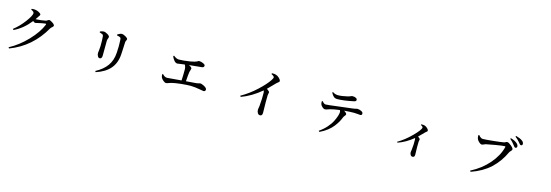

<svg xmlns="http://www.w3.org/2000/svg" viewBox="39 -2197 10422 3629"><g transform="rotate(15 5250.0 -382.5)"><path d="M490.2 -610.4H498Q528.3 -610.4 595.7 -618.7Q663.1 -627 683.6 -632.8Q697.3 -635.7 715.8 -648.9Q734.4 -662.1 744.1 -662.1Q767.6 -662.1 812 -632.3Q856.4 -602.5 856.4 -579.1Q856.4 -565.4 833.5 -546.9Q810.5 -528.3 803.7 -516.6Q570.3 -104.5 148.4 54.7L134.8 34.2Q322.3 -65.4 482.4 -234.4Q642.6 -403.3 705.1 -559.6Q711.9 -578.1 695.3 -578.1Q679.7 -578.1 630.9 -568.8Q582 -559.6 556.6 -552.7Q509.8 -540 501 -540Q485.4 -540 456.1 -564.5Q316.4 -387.7 138.7 -303.7L125 -323.2Q238.3 -411.1 330.6 -535.6Q422.9 -660.2 422.9 -709Q422.9 -737.3 364.3 -763.7L368.2 -780.3Q401.4 -785.2 433.6 -782.2Q474.6 -778.3 514.6 -756.3Q554.7 -734.4 554.7 -716.8Q554.7 -708 551.3 -701.7Q547.9 -695.3 540 -684.6Q532.2 -673.8 526.4 -665Q507.8 -634.8 490.2 -610.4Z M2226.6 -392.6Q2216.8 -217.8 2121.6 -106.4Q2026.4 4.9 1844.7 63.5L1834 43Q1979.5 -35.2 2053.2 -139.6Q2127 -244.1 2136.7 -393.6Q2146.5 -528.3 2138.7 -651.4Q2137.7 -669.9 2133.8 -678.7Q2129.9 -687.5 2117.2 -695.3Q2104.5 -703.1 2056.6 -712.9L2055.7 -731.4Q2108.4 -763.7 2138.7 -763.7Q2169.9 -763.7 2214.4 -737.8Q2258.8 -711.9 2258.8 -692.4Q2258.8 -680.7 2249 -662.6Q2239.3 -644.5 2238.3 -628.9Q2237.3 -610.4 2234.9 -559.1Q2232.4 -507.8 2230.5 -463.4Q2228.5 -418.9 2226.6 -392.6ZM1782.2 -662.1Q1760.7 -672.9 1725.6 -682.6V-701.2Q1770.5 -718.8 1795.9 -718.8Q1828.1 -718.8 1872.1 -692.4Q1916 -666 1916 -642.6Q1916 -631.8 1907.2 -610.4Q1898.4 -588.9 1896.5 -568.4Q1894.5 -540 1894.5 -274.4Q1894.5 -210 1849.6 -210Q1827.1 -210 1811 -237.3Q1794.9 -264.6 1794.9 -300.8Q1794.9 -308.6 1800.8 -350.1Q1806.6 -391.6 1807.6 -434.6Q1809.6 -551.8 1802.7 -624Q1800.8 -641.6 1796.9 -648.9Q1793 -656.2 1782.2 -662.1Z M3183.6 -611.3 3198.2 -621.1Q3254.9 -574.2 3302.7 -574.2Q3386.7 -574.2 3523.4 -595.7Q3571.3 -603.5 3603.5 -613.3Q3635.7 -623 3647 -629.9Q3658.2 -636.7 3667 -641.6Q3675.8 -646.5 3683.6 -646.5Q3720.7 -646.5 3762.2 -627.4Q3803.7 -608.4 3803.7 -587.9Q3803.7 -550.8 3759.8 -546.9Q3749 -545.9 3706.1 -542Q3663.1 -538.1 3611.8 -532.7Q3560.5 -527.3 3514.6 -522.5Q3576.2 -496.1 3576.2 -466.8Q3576.2 -457 3567.4 -435.5Q3558.6 -414.1 3556.6 -400.4Q3545.9 -333 3539.1 -212.9Q3636.7 -222.7 3727.5 -227.5Q3757.8 -229.5 3780.3 -236.8Q3802.7 -244.1 3806.6 -244.1Q3844.7 -244.1 3895 -214.8Q3945.3 -185.5 3945.3 -158.2Q3945.3 -140.6 3935.1 -129.9Q3924.8 -119.1 3906.2 -119.1Q3898.4 -119.1 3817.4 -134.3Q3736.3 -149.4 3664.1 -151.4Q3585.9 -153.3 3467.8 -141.1Q3349.6 -128.9 3281.2 -111.3Q3265.6 -107.4 3231.4 -94.7Q3197.3 -82 3182.6 -82Q3158.2 -82 3125.5 -110.4Q3092.8 -138.7 3082 -163.1Q3073.2 -183.6 3070.3 -224.6L3085.9 -231.4Q3130.9 -182.6 3175.8 -182.6Q3207 -182.6 3455.1 -206.1Q3460.9 -308.6 3460.9 -418Q3460.9 -473.6 3435.5 -512.7Q3300.8 -493.2 3293.9 -493.2Q3255.9 -493.2 3222.7 -539.1Q3194.3 -574.2 3183.6 -611.3Z M5065.4 -762.7 5071.3 -780.3Q5121.1 -782.2 5150.4 -772.5Q5186.5 -761.7 5218.8 -730Q5251 -698.2 5251 -674.8Q5251 -663.1 5245.6 -656.7Q5240.2 -650.4 5226.6 -641.1Q5212.9 -631.8 5202.1 -621.1Q5082 -497.1 5054.7 -471.7Q5110.4 -433.6 5110.4 -415Q5110.4 -408.2 5105.5 -389.6Q5100.6 -371.1 5099.6 -356.4Q5097.7 -272.5 5098.1 -218.3Q5098.6 -164.1 5100.1 -96.2Q5101.6 -28.3 5101.6 -13.7Q5101.6 46.9 5056.6 46.9Q5026.4 46.9 5009.3 18.6Q4992.2 -9.8 4992.2 -45.9Q4992.2 -55.7 4996.6 -80.1Q5001 -104.5 5002.9 -119.1Q5009.8 -178.7 5012.7 -262.2Q5015.6 -345.7 5013.7 -384.8Q5011.7 -412.1 5003.9 -425.8Q4815.4 -267.6 4614.3 -194.3L4601.6 -214.8Q4759.8 -303.7 4896.5 -430.7Q5033.2 -557.6 5096.7 -653.3Q5124 -696.3 5124 -710Q5124 -734.4 5065.4 -762.7Z M6264.6 -722.7 6277.3 -734.4Q6326.2 -701.2 6380.9 -701.2Q6457 -701.2 6567.4 -727.5Q6589.8 -733.4 6608.4 -740.7Q6627 -748 6636.2 -752Q6645.5 -755.9 6652.3 -755.9Q6695.3 -755.9 6721.2 -742.2Q6747.1 -728.5 6747.1 -705.1Q6747.1 -676.8 6704.1 -668.9Q6506.8 -627 6386.7 -627Q6345.7 -627 6318.8 -649.4Q6292 -671.9 6264.6 -722.7ZM6118.2 -513.7 6131.8 -519.5Q6147.5 -502 6155.3 -494.1Q6163.1 -486.3 6175.8 -479Q6188.5 -471.7 6202.1 -471.7Q6239.3 -471.7 6438 -497.6Q6636.7 -523.4 6703.1 -529.3Q6733.4 -532.2 6755.4 -537.1Q6777.3 -542 6788.1 -544.9Q6798.8 -547.9 6802.7 -547.9Q6844.7 -547.9 6881.8 -529.3Q6918.9 -510.7 6918.9 -485.4Q6918.9 -465.8 6910.6 -458Q6902.3 -450.2 6882.8 -450.2Q6877 -450.2 6835.9 -454.6Q6794.9 -459 6763.7 -459Q6681.6 -459 6570.3 -449.2Q6626 -417 6626 -390.6Q6626 -378.9 6608.4 -359.4Q6590.8 -339.8 6583 -319.3Q6563.5 -269.5 6539.6 -227.5Q6515.6 -185.5 6474.6 -132.3Q6433.6 -79.1 6369.6 -29.3Q6305.7 20.5 6222.7 59.6L6206.1 41Q6286.1 -12.7 6347.7 -82Q6409.2 -151.4 6440.4 -214.4Q6471.7 -277.3 6486.8 -325.7Q6502 -374 6502 -403.3Q6502 -423.8 6490.2 -440.4Q6377 -425.8 6302.7 -405.3Q6293 -402.3 6272.9 -395Q6252.9 -387.7 6238.8 -383.8Q6224.6 -379.9 6212.9 -379.9Q6190.4 -378.9 6161.6 -404.3Q6132.8 -429.7 6124 -455.1Q6116.2 -473.6 6118.2 -513.7Z M8042 -565.4 8045.9 -578.1Q8087.9 -580.1 8111.3 -573.2Q8141.6 -564.5 8168.9 -538.6Q8196.3 -512.7 8196.3 -493.2Q8196.3 -483.4 8191.9 -478Q8187.5 -472.7 8176.8 -465.3Q8166 -458 8158.2 -450.2Q8085 -375 8047.9 -338.9Q8090.8 -309.6 8090.8 -293Q8090.8 -288.1 8087.4 -272.9Q8084 -257.8 8083 -246.1Q8081.1 -183.6 8081.5 -143.1Q8082 -102.5 8083.5 -53.2Q8085 -3.9 8085 6.8Q8085 57.6 8044.9 57.6Q8018.6 57.6 8003.9 35.2Q7989.3 12.7 7989.3 -17.6Q7989.3 -24.4 7992.7 -43Q7996.1 -61.5 7997.1 -74.2Q8008.8 -169.9 8005.9 -269.5Q8005.9 -285.2 8001 -297.9Q7851.6 -175.8 7700.2 -126L7690.4 -140.6Q7827.1 -219.7 7956.1 -350.6Q8085 -481.4 8085 -524.4Q8085 -534.2 8071.8 -545.9Q8058.6 -557.6 8042 -565.4Z M9877.9 -610.4Q9867.2 -610.4 9857.9 -620.1Q9848.6 -629.9 9832 -652.3Q9793.9 -705.1 9741.2 -749L9752 -762.7Q9835.9 -738.3 9877.9 -700.2Q9909.2 -671.9 9909.2 -641.6Q9909.2 -627.9 9900.4 -619.1Q9891.6 -610.4 9877.9 -610.4ZM9967.8 -683.6Q9961.9 -683.6 9957.5 -685.1Q9953.1 -686.5 9948.2 -691.4Q9943.4 -696.3 9939.9 -700.2Q9936.5 -704.1 9929.2 -712.9Q9921.9 -721.7 9918 -726.6Q9874 -779.3 9826.2 -814.5L9836.9 -829.1Q9913.1 -809.6 9960 -776.4Q9997.1 -750 9997.1 -713.9Q9997.1 -700.2 9989.3 -691.9Q9981.4 -683.6 9967.8 -683.6ZM9158.2 -665Q9171.9 -647.5 9181.6 -638.2Q9191.4 -628.9 9207.5 -620.1Q9223.6 -611.3 9240.2 -611.3Q9291 -611.3 9446.3 -627.4Q9601.6 -643.6 9641.6 -652.3Q9658.2 -655.3 9674.8 -665Q9691.4 -674.8 9703.1 -674.8Q9732.4 -674.8 9783.2 -632.3Q9834 -589.8 9834 -565.4Q9834 -549.8 9812.5 -528.8Q9791 -507.8 9785.2 -493.2Q9696.3 -300.8 9549.8 -165Q9403.3 -29.3 9177.7 48.8L9165 28.3Q9371.1 -77.1 9510.3 -238.8Q9649.4 -400.4 9691.4 -573.2Q9695.3 -586.9 9679.7 -586.9Q9641.6 -586.9 9506.3 -564.5Q9371.1 -542 9319.3 -529.3Q9308.6 -526.4 9284.7 -515.1Q9260.7 -503.9 9249 -503.9Q9221.7 -503.9 9189.5 -535.2Q9157.2 -566.4 9149.4 -593.8Q9141.6 -618.2 9140.6 -658.2Z"/></g></svg>

Font: Bpmf Zihi Serif SemiBold
Style: SemiBold
Weight: 600
Foundry: But Ko
Version: Version 1.320